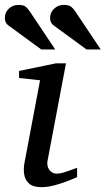

<svg xmlns="http://www.w3.org/2000/svg" viewBox="-52 -753 432 785"><path d="M263.2 -28.8Q255.9 -25.4 231.2 -15.4Q206.5 -5.4 175.5 3.4Q144.5 12.2 117.2 12.2Q83 12.2 66.7 -2.7Q50.3 -17.6 46.9 -40.3Q43.5 -63 47.9 -85.9L111.8 -424.8L25.9 -434.1V-462.9L176.8 -494.1H217.8L142.1 -94.2Q138.7 -73.7 149.7 -58.3Q160.6 -43 181.2 -43Q192.9 -43 209.5 -48.1Q226.1 -53.2 241.5 -59.1Q256.8 -64.9 263.2 -66.9ZM359.9 -550.8H301.8L168.9 -647.9Q152.8 -658.7 152.8 -679.2Q152.8 -702.1 169.2 -717.5Q185.5 -732.9 209 -732.9Q229 -732.9 238.3 -725.8Q247.6 -718.8 255.9 -706.1ZM173.8 -550.8H116.7L-16.1 -647.9Q-32.2 -658.7 -32.2 -679.2Q-32.2 -702.1 -16.1 -717.5Q0 -732.9 23.9 -732.9Q43.9 -732.9 52.7 -725.8Q61.5 -718.8 69.8 -706.1Z"/></svg>

Font: Charis
Style: Italic
Weight: 400
Italic angle: -11°
Designer: Walt Agee, Miriam Martin, Annie Olsen, Victor Gaultney, Lorna Priest, Alan Ward, Bob Hallissy, Martin Hosken, Sharon Cor
Foundry: SIL Global
Version: Version 7.000